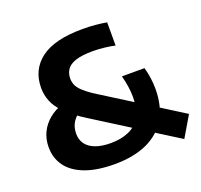

<svg xmlns="http://www.w3.org/2000/svg" viewBox="-130 -897 1106 1055"><g transform="rotate(-20 423.0 -370.0)"><path d="M774 10 314.5 -279.5Q240.5 -325.5 200.5 -365.8Q160.5 -406 145.5 -444.2Q130.5 -482.5 130.5 -522Q130.5 -628.5 210.2 -689Q290 -749.5 455 -749.5Q495.5 -749.5 530.2 -746.2Q565 -743 595 -737.5V-602Q568 -608 534 -612Q500 -616 466.5 -616Q402.5 -616 365.8 -603.8Q329 -591.5 313.8 -569.2Q298.5 -547 298.5 -516.5Q298.5 -496 306.2 -478.2Q314 -460.5 333 -442Q352 -423.5 385.5 -400.5L845.5 -111ZM369 9Q265 9 195.8 -17.5Q126.5 -44 92.2 -91.5Q58 -139 58 -202.5Q58 -251 77.5 -290Q97 -329 130.8 -356.5Q164.5 -384 207.5 -398L294.5 -335.5Q261.5 -315.5 243.5 -287.2Q225.5 -259 225.5 -220Q225.5 -185.5 243.5 -160.2Q261.5 -135 297.8 -121Q334 -107 388 -107Q447 -107 492.2 -126.2Q537.5 -145.5 562.8 -188.5Q588 -231.5 588 -304Q588 -333.5 583 -366.8Q578 -400 569.5 -431H701.5Q710.5 -400 715 -367.2Q719.5 -334.5 719.5 -305Q719.5 -201.5 677.8 -131.8Q636 -62 557.8 -26.5Q479.5 9 369 9Z"/></g></svg>

Font: Encode Sans SemiExpanded
Style: Bold
Weight: 700
Width: 6
Designer: Multiple Designers
Foundry: Impallari Type
Version: Version 3.002